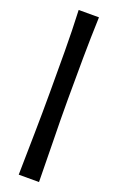

<svg xmlns="http://www.w3.org/2000/svg" viewBox="-172 -806 605 987"><g transform="rotate(20 130.5 -312.5)"><path d="M186 -763Q182 -651 181 -538.5Q180 -426 180 -313Q180 -200 182.5 -87.5Q185 25 186 138H75Q77 25 79 -87.5Q81 -200 81 -313Q81 -426 80.5 -538.5Q80 -651 75 -763Z"/></g></svg>

Font: Ruwudu
Style: Bold
Weight: 700
Designer: Becca Hirsbrunner Spalinger
Foundry: SIL International
Version: Version 3.000